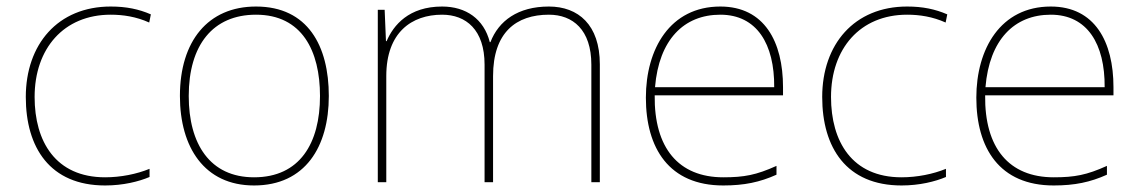

<svg xmlns="http://www.w3.org/2000/svg" viewBox="-20 -651 3491 588"><path d="M302 -83C357 -83 405 -95 438 -109V-134C399 -118 350 -108 302 -108C150 -108 86 -218 86 -354C86 -502 175 -606 319 -606C357 -606 397 -600 437 -582L442 -607C405 -623 367 -631 319 -631C157 -631 59 -515 59 -354C59 -199 133 -83 302 -83Z M987 -357C987 -510 923 -631 764 -631C617 -631 531 -525 531 -357C531 -200 606 -83 758 -83C915 -83 987 -202 987 -357ZM558 -357C558 -513 632 -606 764 -606C905 -606 960 -495 960 -357C960 -212 898 -108 758 -108C623 -108 558 -210 558 -357Z M1661 -631C1566 -631 1507 -587 1482 -522H1480C1462 -593 1407 -631 1334 -631C1232 -631 1185 -574 1164 -525H1162L1158 -621H1137V-93H1163V-418C1163 -552 1241 -606 1334 -606C1407 -606 1464 -560 1464 -453V-93H1490V-418C1490 -552 1561 -606 1661 -606C1734 -606 1791 -560 1791 -453V-93H1817V-454C1817 -575 1751 -631 1661 -631Z M2186 -631C2032 -631 1958 -501 1958 -352C1958 -197 2029 -83 2195 -83C2259 -83 2307 -93 2358 -116V-143C2296 -115 2259 -108 2195 -108C2058 -108 1983 -198 1985 -359H2378V-384C2378 -523 2321 -631 2186 -631ZM2186 -606C2298 -606 2352 -516 2351 -384H1986C1998 -529 2074 -606 2186 -606Z M2741 -83C2796 -83 2844 -95 2877 -109V-134C2838 -118 2789 -108 2741 -108C2589 -108 2525 -218 2525 -354C2525 -502 2614 -606 2758 -606C2796 -606 2836 -600 2876 -582L2881 -607C2844 -623 2806 -631 2758 -631C2596 -631 2498 -515 2498 -354C2498 -199 2572 -83 2741 -83Z M3198 -631C3044 -631 2970 -501 2970 -352C2970 -197 3041 -83 3207 -83C3271 -83 3319 -93 3370 -116V-143C3308 -115 3271 -108 3207 -108C3070 -108 2995 -198 2997 -359H3390V-384C3390 -523 3333 -631 3198 -631ZM3198 -606C3310 -606 3364 -516 3363 -384H2998C3010 -529 3086 -606 3198 -606Z"/></svg>

Font: Noto Sans Telugu UI Thin
Style: Regular
Weight: 100
Designer: Jelle Bosma - Monotype Design Team
Foundry: Monotype Imaging Inc.
Version: Version 2.005